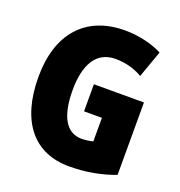

<svg xmlns="http://www.w3.org/2000/svg" viewBox="-132 -902 901 959"><g transform="rotate(20 318.5 -423.0)"><path d="M316 -484V-340H411V-215C394 -210 370 -207 350 -207C270 -207 226 -281 226 -420C226 -556 273 -640 375 -640C428 -640 476 -627 519 -602L570 -745C520 -771 449 -790 371 -790C162 -790 43 -653 43 -425C43 -185 154 -56 339 -56C426 -56 508 -71 582 -99V-484Z"/></g></svg>

Font: Noto Sans Malayalam UI Condensed Black
Style: Regular
Weight: 900
Width: 3
Designer: Jelle Bosma - Monotype Design Team
Foundry: Monotype Imaging Inc.
Version: Version 2.104